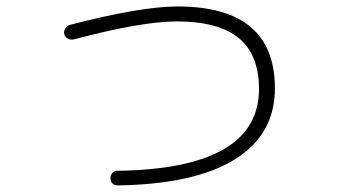

<svg xmlns="http://www.w3.org/2000/svg" viewBox="-20 -557 1040 591"><path d="M206.1 -435.5Q197.3 -433.6 188.5 -438.5Q179.7 -443.4 177.7 -452.1Q175.8 -460.9 180.7 -469.2Q185.5 -477.5 195.3 -480.5Q414.1 -537.1 526.4 -537.1Q826.2 -537.1 826.2 -285.2Q826.2 -143.6 703.6 -66.9Q581.1 9.8 343.8 13.7Q321.3 13.7 320.3 -7.8Q319.3 -16.6 325.2 -23.9Q331.1 -31.2 339.8 -31.2Q776.4 -37.1 777.3 -282.2Q777.3 -388.7 714.8 -439.9Q652.3 -491.2 522.5 -491.2Q412.1 -490.2 206.1 -435.5Z"/></svg>

Font: Rounded Mgen+ 1m light
Style: Regular
Weight: 200
Designer: [Source Han Sans]
Ryoko NISHIZUKA  (kana & ideographs); Paul D. Hunt (Latin, Greek & Cyrillic); Wenlong ZHANG  (bopomofo
Version: Version 1.059.20150602